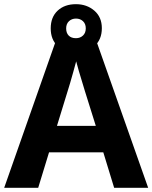

<svg xmlns="http://www.w3.org/2000/svg" viewBox="-20 -900 730 920"><path d="M527 0 475 -170H215L163 0H0L252 -717H437L690 0ZM387 -463Q382 -480 374 -506Q366 -532 358 -559Q350 -586 345 -606Q340 -586 331.5 -556.5Q323 -527 315.5 -500.5Q308 -474 304 -463L253 -297H439ZM344.1 -648Q290 -648 256.5 -679Q223 -710 223 -764Q223 -818 256.3 -849Q289.5 -880 343.9 -880Q396 -880 432 -849Q468 -818 468 -765.1Q468 -710 432.5 -679Q397 -648 344.1 -648ZM344 -717Q364 -717 377.5 -729.6Q391 -742.2 391 -764.1Q391 -786 377.6 -798.5Q364.2 -811 344.1 -811Q324 -811 310.5 -798.4Q297 -785.8 297 -763.9Q297 -742 309.2 -729.5Q321.3 -717 344 -717Z"/></svg>

Font: Noto Sans Armenian
Style: Regular
Weight: 400
Designer: Monotype Design Team
Foundry: Monotype Imaging Inc.
Version: Version 2.007